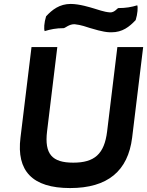

<svg xmlns="http://www.w3.org/2000/svg" viewBox="-20 -942 747 975"><path d="M581 -901C576 -901 562 -878 539 -879C507 -881 473 -895 457 -899C440 -904 384 -922 339 -922C283 -922 245 -893 214 -859C204 -827 202 -793 207 -784C236 -793 265 -799 303 -799C311 -799 331 -820 359 -819C391 -816 423 -804 436 -800C451 -796 501 -779 538 -778H546C602 -778 637 -806 669 -840C679 -872 681 -906 677 -915C647 -906 619 -901 581 -901ZM576 -703 524 -275C510 -159 459 -116 352 -116C245 -116 205 -159 219 -275L271 -703H140L84 -243C63 -74 144 13 336 13C527 13 630 -74 651 -243L707 -703Z"/></svg>

Font: Bluebird
Style: ExtObl
Weight: 400
Designer: Jasper
Foundry: Cannot Into Space Fonts
Version: Version 0.98